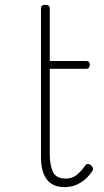

<svg xmlns="http://www.w3.org/2000/svg" viewBox="-20 -750 428 787"><path d="M244 17Q212 17 190.5 3Q169 -11 158.5 -38.5Q148 -66 148 -105V-715Q148 -723 152 -726.5Q156 -730 165 -730Q175 -730 179.5 -726.5Q184 -723 184 -715V-500H333Q341 -500 344.5 -496Q348 -492 348 -484Q348 -477 344.5 -472.5Q341 -468 333 -468H184V-118Q184 -73 197 -45.5Q210 -18 250 -18Q276 -18 294.5 -33Q313 -48 329 -71Q334 -78 340 -78Q346 -78 353 -73Q358 -68 360.5 -62Q363 -56 359 -50Q347 -31 330 -16Q313 -1 291.5 8Q270 17 244 17Z"/></svg>

Font: Playwrite BE WAL Thin
Style: Regular
Weight: 250
Version: Version 1.002